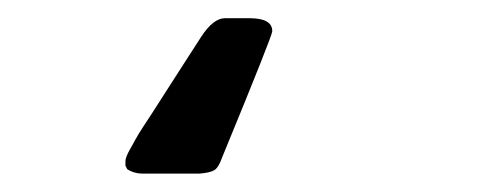

<svg xmlns="http://www.w3.org/2000/svg" viewBox="-20 3 529 210"><path d="M200.2 43Q213.4 22.9 226.1 22.9H252.9Q277.8 22.9 277.8 37.1Q277.8 42 223.1 174.8Q219.2 186 214.6 189Q210 191.9 198.2 192.9H136.2Q126.5 192.9 119.1 188L117.2 184.1Q117.2 182.1 117.2 179.4Q117.2 176.8 118.7 173.3Q120.1 169.9 122.1 166.5Q124 163.1 127.9 156Q131.8 148.9 136 142.6Q140.1 136.2 147.5 125Q154.8 113.8 161.4 103.3Q168 92.8 179 75.9Q189.9 59.1 200.2 43Z"/></svg>

Font: CMU Sans Serif
Style: Bold
Weight: 700
Version: Version 0.7.0